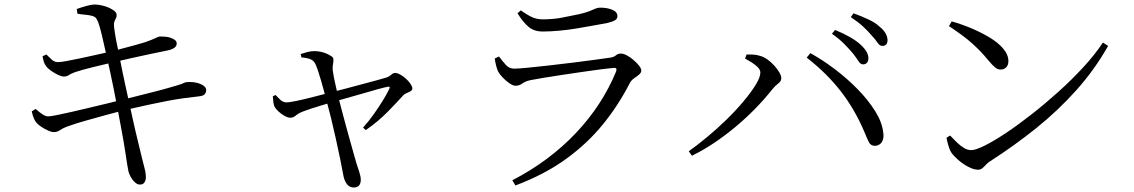

<svg xmlns="http://www.w3.org/2000/svg" viewBox="-20 -778 5040 853"><path d="M601 42Q591 42 580.5 33Q570 24 562.5 11Q555 -2 551 -15Q549 -24 545.5 -45Q542 -66 538 -94Q534 -122 529 -150Q524 -180 516.5 -219Q509 -258 501 -301.5Q493 -345 484.5 -386Q476 -427 469 -460.5Q462 -494 457 -514Q449 -548 441 -585Q433 -622 425 -651.5Q417 -681 410 -692Q405 -703 391 -707Q377 -711 359.5 -712.5Q342 -714 324 -717L321 -738Q340 -745 363.5 -751.5Q387 -758 399 -758Q415 -758 432.5 -754Q450 -750 464.5 -743.5Q479 -737 488.5 -729Q498 -721 498 -713Q499 -704 495 -697Q491 -690 488 -681Q485 -672 487 -656Q491 -626 496 -599Q501 -572 511 -525Q524 -457 539 -389.5Q554 -322 567 -262Q580 -202 591.5 -155.5Q603 -109 609 -83Q617 -50 622.5 -29.5Q628 -9 628 11Q628 22 622 32Q616 42 601 42ZM219 -191Q209 -191 193.5 -198Q178 -205 163 -215Q148 -225 140 -235Q134 -243 129.5 -254.5Q125 -266 121 -283L138 -294Q158 -277 170.5 -269Q183 -261 194 -261Q204 -261 231.5 -266.5Q259 -272 296.5 -280.5Q334 -289 375.5 -299Q417 -309 455 -318Q493 -327 521 -335Q550 -341 586.5 -350.5Q623 -360 659.5 -369Q696 -378 725 -386.5Q754 -395 768 -399Q789 -405 796 -409Q803 -413 810 -413Q833 -415 852.5 -410.5Q872 -406 884 -397.5Q896 -389 896 -378Q896 -368 890 -360Q884 -352 864 -350Q828 -346 795 -341.5Q762 -337 725.5 -330Q689 -323 642 -313Q595 -303 530 -288Q494 -279 449 -266.5Q404 -254 361 -242Q318 -230 288 -219Q261 -210 248 -200.5Q235 -191 219 -191ZM263 -438Q253 -438 237.5 -445.5Q222 -453 207 -463.5Q192 -474 185 -484Q178 -493 175 -502.5Q172 -512 169 -528L186 -536Q199 -523 210.5 -512.5Q222 -502 239 -502Q248 -502 274 -506.5Q300 -511 334.5 -518.5Q369 -526 405.5 -534Q442 -542 473 -549Q514 -560 552 -570Q590 -580 623 -590Q655 -601 669 -608Q683 -615 690 -616Q701 -616 714 -615Q727 -614 738.5 -610Q750 -606 757.5 -600Q765 -594 765 -585Q765 -573 754.5 -565.5Q744 -558 725 -554Q693 -548 647.5 -538Q602 -528 558 -518.5Q514 -509 486 -502Q439 -491 394 -480Q349 -469 315 -458Q295 -451 286 -444.5Q277 -438 263 -438Z M1552 55Q1532 55 1520.5 39Q1509 23 1505 -1Q1500 -30 1491 -73Q1482 -116 1471.5 -164Q1461 -212 1450 -256.5Q1439 -301 1430 -333Q1426 -348 1420 -371Q1414 -394 1407 -418Q1400 -442 1393 -463Q1386 -484 1381 -494Q1374 -509 1359 -515Q1344 -521 1319 -523L1316 -538Q1331 -543 1346.5 -547Q1362 -551 1377 -551Q1390 -551 1404.5 -548Q1419 -545 1431.5 -539.5Q1444 -534 1452.5 -528Q1461 -522 1461 -516Q1462 -504 1459.5 -493.5Q1457 -483 1458 -467Q1459 -457 1463 -436.5Q1467 -416 1472.5 -392Q1478 -368 1483 -347Q1493 -308 1504.5 -265Q1516 -222 1527.5 -180.5Q1539 -139 1548.5 -105.5Q1558 -72 1564 -51Q1570 -34 1576.5 -13Q1583 8 1583 19Q1583 55 1552 55ZM1593 -211Q1619 -240 1641.5 -272Q1664 -304 1681.5 -332.5Q1699 -361 1709 -382Q1713 -390 1710.5 -392Q1708 -394 1700 -392Q1685 -389 1656 -381Q1627 -373 1591.5 -362.5Q1556 -352 1521 -342.5Q1486 -333 1459 -325Q1436 -318 1409 -310Q1382 -302 1359.5 -294.5Q1337 -287 1327 -283Q1306 -275 1294.5 -265Q1283 -255 1270 -255Q1259 -255 1244.5 -263Q1230 -271 1217.5 -282.5Q1205 -294 1199 -306Q1196 -313 1194.5 -324.5Q1193 -336 1192 -350L1204 -356Q1214 -346 1225 -335Q1236 -324 1252 -323Q1264 -323 1296 -329.5Q1328 -336 1370.5 -347Q1413 -358 1452 -368Q1477 -374 1512.5 -383.5Q1548 -393 1585.5 -403Q1623 -413 1652.5 -421Q1682 -429 1695 -433Q1708 -437 1717.5 -445.5Q1727 -454 1735 -454Q1745 -454 1758.5 -446.5Q1772 -439 1784 -428Q1796 -417 1804 -405Q1812 -393 1812 -385Q1812 -378 1805 -373.5Q1798 -369 1788 -365Q1778 -361 1772 -355Q1747 -327 1703.5 -282.5Q1660 -238 1605 -200Z M2256 23Q2339 -20 2410 -73Q2481 -126 2539.5 -188Q2598 -250 2642.5 -318.5Q2687 -387 2717 -460Q2724 -479 2705 -476Q2680 -474 2642 -469Q2604 -464 2560 -457.5Q2516 -451 2472.5 -444.5Q2429 -438 2393 -432Q2357 -426 2337 -422Q2314 -417 2300.5 -407Q2287 -397 2270 -397Q2259 -397 2242.5 -408.5Q2226 -420 2212 -435Q2198 -450 2192 -462Q2187 -475 2183.5 -489Q2180 -503 2178 -518L2197 -527Q2214 -504 2228.5 -488.5Q2243 -473 2264 -473Q2281 -473 2323 -477Q2365 -481 2417.5 -487Q2470 -493 2523 -499.5Q2576 -506 2619.5 -512Q2663 -518 2684 -521Q2706 -523 2715.5 -531.5Q2725 -540 2738 -540Q2750 -540 2765 -532Q2780 -524 2794.5 -511.5Q2809 -499 2819 -486.5Q2829 -474 2829 -464Q2829 -455 2819 -446.5Q2809 -438 2797 -430Q2785 -422 2778 -409Q2728 -311 2659 -226Q2590 -141 2495 -72Q2400 -3 2270 46ZM2391 -638Q2353 -638 2328.5 -658.5Q2304 -679 2279 -719L2294 -732Q2323 -711 2344.5 -701.5Q2366 -692 2390 -692Q2437 -692 2476 -699.5Q2515 -707 2553 -715Q2583 -722 2599 -728.5Q2615 -735 2625 -739.5Q2635 -744 2646 -744Q2678 -744 2700.5 -734.5Q2723 -725 2723 -706Q2723 -695 2713 -688.5Q2703 -682 2679 -676Q2651 -671 2616 -664.5Q2581 -658 2541.5 -651.5Q2502 -645 2463 -641.5Q2424 -638 2391 -638Z M3814 -492Q3803 -492 3793.5 -507Q3784 -522 3769 -541Q3753 -560 3731 -582.5Q3709 -605 3676 -628L3690 -645Q3727 -630 3756.5 -613Q3786 -596 3804 -579Q3823 -561 3830.5 -547Q3838 -533 3838 -519Q3838 -506 3831.5 -499Q3825 -492 3814 -492ZM3040 -106Q3078 -133 3122 -169.5Q3166 -206 3207.5 -246.5Q3249 -287 3283 -327.5Q3317 -368 3337.5 -401.5Q3358 -435 3358 -456Q3358 -468 3346.5 -479.5Q3335 -491 3319 -501Q3303 -511 3290 -518L3297 -536Q3309 -536 3325 -535.5Q3341 -535 3356 -530Q3372 -526 3388.5 -514.5Q3405 -503 3419 -487.5Q3433 -472 3442 -457Q3451 -442 3451 -431Q3451 -417 3438 -407.5Q3425 -398 3411 -381Q3377 -338 3336 -296Q3295 -254 3249 -215.5Q3203 -177 3154 -144Q3105 -111 3054 -86ZM3868 -130Q3849 -130 3841 -145Q3833 -160 3821 -190Q3779 -290 3716.5 -371Q3654 -452 3564 -522L3580 -542Q3633 -513 3688 -471.5Q3743 -430 3790 -382Q3837 -334 3868 -284.5Q3899 -235 3904 -189Q3907 -171 3902.5 -157.5Q3898 -144 3889 -137.5Q3880 -131 3868 -130ZM3900 -574Q3888 -574 3878.5 -588.5Q3869 -603 3852 -621Q3835 -641 3814.5 -660Q3794 -679 3760 -702L3772 -719Q3810 -705 3839.5 -691Q3869 -677 3886 -661Q3906 -645 3914.5 -629.5Q3923 -614 3923 -600Q3923 -587 3917 -580.5Q3911 -574 3900 -574Z M4325 -24Q4306 -24 4281.5 -37Q4257 -50 4236.5 -68Q4216 -86 4206 -101Q4198 -114 4192.5 -134Q4187 -154 4185 -166L4201 -176Q4216 -160 4231.5 -145Q4247 -130 4263 -120.5Q4279 -111 4295 -111Q4314 -111 4354.5 -131Q4395 -151 4449 -187Q4503 -223 4563 -270Q4623 -317 4682.5 -370.5Q4742 -424 4793.5 -480Q4845 -536 4880 -589L4903 -574Q4843 -468 4762 -377.5Q4681 -287 4584 -209Q4487 -131 4378 -61Q4368 -55 4360 -46Q4352 -37 4344 -30.5Q4336 -24 4325 -24ZM4425 -469Q4413 -469 4401.5 -478Q4390 -487 4370 -511Q4352 -533 4334.5 -551Q4317 -569 4298 -586Q4279 -603 4254 -621.5Q4229 -640 4196 -662L4208 -683Q4251 -671 4295 -652.5Q4339 -634 4376.5 -611.5Q4414 -589 4437 -562Q4460 -535 4460 -506Q4460 -489 4450.5 -479Q4441 -469 4425 -469Z"/></svg>

Font: Noto Serif SC ExtraLight
Style: Regular
Weight: 400
Version: Version 2.002-H1;hotconv 1.1.0;makeotfexe 2.6.0